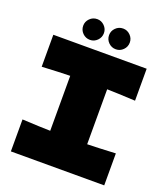

<svg xmlns="http://www.w3.org/2000/svg" viewBox="-160 -1012 980 1123"><g transform="rotate(20 330.5 -450.0)"><path d="M621 -527Q502 -533 445 -534V-192Q503 -193 621 -199V0H40V-199Q155 -193 215 -192V-534Q155 -533 40 -527V-726H621ZM186 -836Q186 -862 205 -881Q224 -900 251 -900Q277 -900 296 -881Q315 -862 315 -836Q315 -809 296 -790Q277 -771 251 -771Q224 -771 205 -790Q186 -809 186 -836ZM347 -836Q347 -862 366 -881Q385 -900 412 -900Q438 -900 457 -881Q476 -862 476 -836Q476 -809 457 -790Q438 -771 412 -771Q385 -771 366 -790Q347 -809 347 -836Z"/></g></svg>

Font: Dela Gothic One
Style: Regular
Weight: 400
Designer: aratakana
Foundry: aratakana
Version: Version 1.004